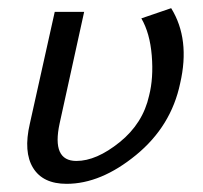

<svg xmlns="http://www.w3.org/2000/svg" viewBox="-20 -445 496 470"><path d="M186 -416 126 -143Q106 -51 167 -51Q216 -51 273 -97Q330 -143 345 -211Q356 -254 351.5 -309Q347 -364 326 -400L399 -425Q446 -349 421 -241Q399 -136 313 -65.5Q227 5 143 5Q85 5 61 -34Q37 -73 53 -142L114 -416Z"/></svg>

Font: EauTestInfant Medium
Style: Italic
Weight: 500
Italic angle: -12°
Designer: Christian Thalmann (Catharsis Fonts)
Version: Version 0.001;PS 000.001;hotconv 1.0.88;makeotf.lib2.5.64775